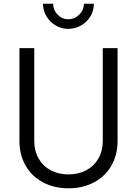

<svg xmlns="http://www.w3.org/2000/svg" viewBox="-20 -1005 740 1037"><path d="M85 -243V-745H165V-243Q165 -190 188.5 -149Q212 -108 254 -85.5Q296 -63 350 -63Q404 -63 446 -85.5Q488 -108 511.5 -149Q535 -190 535 -243V-745H615V-243Q615 -169 582 -111Q549 -53 488.5 -20.5Q428 12 350 12Q272 12 211.5 -20.5Q151 -53 118 -111Q85 -169 85 -243ZM212 -985H267Q267 -951 291 -926Q315 -901 349 -901Q383 -901 408 -926Q433 -951 433 -985H487Q487 -948 468.5 -917Q450 -886 418 -867.5Q386 -849 349 -849Q312 -849 280.5 -867.5Q249 -886 230.5 -917.5Q212 -949 212 -985Z"/></svg>

Font: Trafiko Sans Variable
Style: Regular
Weight: 400
Designer: Gumpita Rahayu / Trafiko
Foundry: Tokotype / Trafiko
Version: Version 0.001;FEAKit 1.0